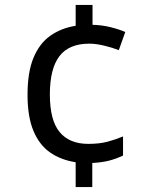

<svg xmlns="http://www.w3.org/2000/svg" viewBox="-20 -744 612 774"><path d="M353 -644Q391 -643 425.5 -634.5Q460 -626 485 -615L459 -542Q433 -552 400 -560Q367 -568 340 -568Q258 -568 219.5 -517.5Q181 -467 181 -363Q181 -259 220.5 -211.5Q260 -164 336 -164Q380 -164 412.5 -172.5Q445 -181 476 -194V-117Q449 -104 420 -96.5Q391 -89 352 -87V10H285V-90Q226 -99 182.5 -129Q139 -159 115 -216Q91 -273 91 -362Q91 -453 115 -511Q139 -569 183 -600Q227 -631 285 -640V-724H353Z"/></svg>

Font: Noto Sans Warang Citi
Style: Regular
Weight: 400
Designer: Mangu Purty
Foundry: Mangu Purty
Version: Version 3.002; ttfautohint (v1.8.4.7-5d5b)